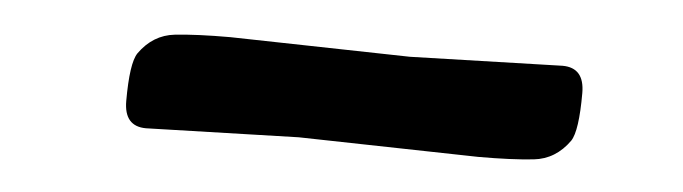

<svg xmlns="http://www.w3.org/2000/svg" viewBox="-25 -396 772 217"><g transform="rotate(5 361.0 -287.5)"><path d="M144 -231.9Q119.1 -231.9 119.1 -260.7Q119.1 -303.7 127 -315.4Q142.6 -337.4 167.2 -340.1Q191.9 -342.8 230 -342.8L434.1 -338.4L606.9 -343.3Q631.8 -343.3 631.8 -314.5Q631.8 -271.5 624 -259.8Q608.4 -237.8 583.7 -235.1Q559.1 -232.4 521 -232.4L316.9 -236.8Z"/></g></svg>

Font: Sonsie One
Style: Regular
Weight: 400
Designer: Riccardo De Franceschi
Foundry: Sorkin Type Co
Version: Version 1.003